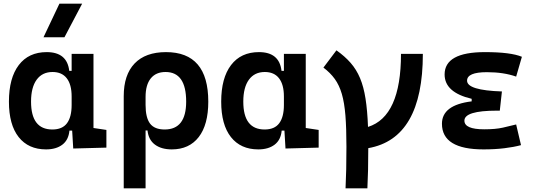

<svg xmlns="http://www.w3.org/2000/svg" viewBox="-20 -815 2970 1060"><path d="M234.4 9.8Q136.7 9.8 83 -58.3Q29.3 -126.5 29.3 -253.9Q29.3 -384.3 83.7 -455.8Q138.2 -527.3 237.8 -527.3Q350.6 -527.3 362.3 -423.8H375.5V-517.6H496.1V-108.4L567.4 -97.7V0L384.3 4.9L378.4 -93.8H363.3Q358.4 -42 324 -16.1Q289.6 9.8 234.4 9.8ZM375.5 -235.4V-282.2Q375.5 -348.1 348.6 -382.8Q321.8 -417.5 270 -417.5Q213.4 -417.5 182.4 -375Q151.4 -332.5 151.4 -253.9Q151.4 -100.1 269 -100.1Q324.2 -100.1 349.9 -134.8Q375.5 -169.4 375.5 -235.4ZM220.2 -609.4 308.1 -794.9H433.6L335.9 -609.4Z M928.2 9.8Q871.1 9.8 835.4 -16.6Q799.8 -43 794.4 -94.7H783.7V224.6H663.1V-284.2Q663.1 -401.9 723.1 -464.6Q783.2 -527.3 896.5 -527.3Q1129.9 -527.3 1129.9 -253.9Q1129.9 -126.5 1077.1 -58.3Q1024.4 9.8 928.2 9.8ZM783.7 -235.8Q783.7 -165.5 808.3 -132.8Q833 -100.1 889.2 -100.1Q1007.8 -100.1 1007.8 -253.9Q1007.8 -417.5 894 -417.5Q840.8 -417.5 812.3 -382.1Q783.7 -346.7 783.7 -279.8Z M1406.2 9.8Q1308.6 9.8 1254.9 -58.3Q1201.2 -126.5 1201.2 -253.9Q1201.2 -384.3 1255.6 -455.8Q1310.1 -527.3 1409.7 -527.3Q1522.5 -527.3 1534.2 -423.8H1547.4V-517.6H1668V-108.4L1739.3 -97.7V0L1556.2 4.9L1550.3 -93.8H1535.2Q1530.3 -42 1495.8 -16.1Q1461.4 9.8 1406.2 9.8ZM1547.4 -235.4V-282.2Q1547.4 -348.1 1520.5 -382.8Q1493.7 -417.5 1441.9 -417.5Q1385.3 -417.5 1354.2 -375Q1323.2 -332.5 1323.2 -253.9Q1323.2 -100.1 1440.9 -100.1Q1496.1 -100.1 1521.7 -134.8Q1547.4 -169.4 1547.4 -235.4Z M1887.7 224.6Q1890.1 176.8 1891.4 119.4Q1892.6 62 1892.6 -4.9Q1892.6 -106.9 1887 -177.5Q1881.3 -248 1867.2 -296.4Q1853 -344.7 1828.4 -378.9Q1803.7 -413.1 1765.6 -441.9L1837.4 -537.1Q1883.8 -504.4 1915.8 -467.8Q1947.8 -431.2 1967.8 -383.5Q1987.8 -335.9 1998 -270.5Q2008.3 -205.1 2011.7 -114.3Q2193.8 -171.4 2193.8 -517.6H2314.5Q2314.5 -49.8 2013.2 2.9Q2013.2 67.4 2012 122.8Q2010.7 178.2 2008.3 224.6Z M2649.4 9.8Q2419.9 9.8 2419.9 -131.8Q2419.9 -235.4 2584 -255.4V-269.5Q2434.6 -304.7 2434.6 -403.8Q2434.6 -527.3 2657.2 -527.3Q2799.3 -527.3 2861.3 -501.5L2829.6 -392.1Q2760.7 -416.5 2668 -416.5Q2558.6 -416.5 2558.6 -369.6Q2558.6 -316.4 2751 -310.1L2739.3 -204.1H2723.6Q2543.9 -204.1 2543.9 -148.9Q2543.9 -101.1 2653.3 -101.1Q2715.8 -101.1 2756.6 -110.4Q2797.4 -119.6 2829.6 -127.9L2856.4 -13.7Q2816.4 -2.9 2764.2 3.4Q2711.9 9.8 2649.4 9.8Z"/></svg>

Font: Cascadia Code SemiBold
Style: Regular
Weight: 600
Monospace: yes
Designer: Aaron Bell
Foundry: Saja Typeworks
Version: Version 2404.023; ttfautohint (v1.8.4)